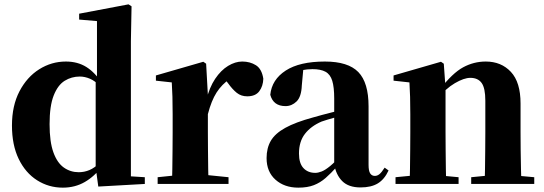

<svg xmlns="http://www.w3.org/2000/svg" viewBox="-20 -846 2503 883"><path d="M269 17Q204 17 150.5 -17Q97 -51 66 -115Q35 -179 35 -269Q35 -360 69.5 -426Q104 -492 160.5 -527.5Q217 -563 283 -563Q337 -563 377 -538Q417 -513 450 -462H459L440 -450Q417 -474 393.5 -484Q370 -494 347 -494Q309 -494 277.5 -474.5Q246 -455 227 -407Q208 -359 208 -275Q208 -194 225.5 -145.5Q243 -97 273.5 -75.5Q304 -54 342 -54Q368 -54 391.5 -64Q415 -74 437 -96L459 -80H448Q415 -35 370 -9Q325 17 269 17ZM432 12 420 -77V-79V-471L426 -483V-749L344 -756V-783L571 -826L585 -817L582 -657V-35L646 -31V0Z M705 0V-31L812 -42H922L1031 -31V0ZM770 0Q772 -26 772.5 -68.5Q773 -111 773.5 -157Q774 -203 774 -238V-321Q774 -371 773 -401Q772 -431 770 -467L697 -475V-499L915 -562L928 -553L936 -409V-408V-238Q936 -203 936.5 -157Q937 -111 937.5 -68.5Q938 -26 939 0ZM936 -321 897 -386H929Q943 -444 969.5 -483.5Q996 -523 1029 -543Q1062 -563 1094 -563Q1130 -563 1157 -546Q1184 -529 1191 -484Q1190 -450 1172.5 -426.5Q1155 -403 1117 -403Q1089 -403 1069 -419Q1049 -435 1029 -463L1006 -492L1038 -484Q1000 -458 976 -420.5Q952 -383 936 -321Z M1352 17Q1288 17 1247 -19.5Q1206 -56 1206 -119Q1206 -165 1225.5 -198.5Q1245 -232 1292 -258Q1339 -284 1420 -306Q1458 -317 1509.5 -330Q1561 -343 1601 -353V-327Q1561 -317 1521.5 -306Q1482 -295 1459 -287Q1410 -266 1382.5 -230.5Q1355 -195 1355 -140Q1355 -95 1375.5 -73Q1396 -51 1430 -51Q1443 -51 1459.5 -57.5Q1476 -64 1498.5 -82.5Q1521 -101 1552 -136L1571 -80H1530Q1502 -49 1477.5 -27.5Q1453 -6 1423.5 5.5Q1394 17 1352 17ZM1638 16Q1583 16 1554 -13Q1525 -42 1517 -91V-93V-393Q1517 -445 1508 -474.5Q1499 -504 1477 -516Q1455 -528 1417 -528Q1393 -528 1367 -523Q1341 -518 1303 -505L1375 -529L1368 -453Q1366 -401 1344 -379.5Q1322 -358 1293 -358Q1237 -358 1223 -410Q1230 -480 1294 -521.5Q1358 -563 1474 -563Q1581 -563 1628 -514.5Q1675 -466 1675 -357V-88Q1675 -60 1682.5 -48.5Q1690 -37 1704 -37Q1715 -37 1725 -45Q1735 -53 1749 -75L1767 -62Q1748 -21 1717.5 -2.5Q1687 16 1638 16Z M1799 0V-31L1903 -41H1982L2089 -31V0ZM1863 0Q1865 -26 1865.5 -68.5Q1866 -111 1866.5 -157Q1867 -203 1867 -238V-321Q1867 -370 1866 -400.5Q1865 -431 1863 -467L1790 -475V-499L2008 -562L2021 -553L2029 -441V-438V-238Q2029 -203 2029.5 -157Q2030 -111 2030.5 -68.5Q2031 -26 2032 0ZM2147 0V-31L2249 -41H2327L2437 -31V0ZM2209 0Q2210 -26 2210.5 -68Q2211 -110 2211.5 -156Q2212 -202 2212 -238V-383Q2212 -441 2195 -464.5Q2178 -488 2143 -488Q2114 -488 2072 -463.5Q2030 -439 1989 -389L1986 -436H2004Q2061 -510 2110 -536.5Q2159 -563 2214 -563Q2285 -563 2329.5 -515.5Q2374 -468 2374 -370V-238Q2374 -202 2374.5 -156Q2375 -110 2376 -68Q2377 -26 2378 0Z"/></svg>

Font: Noto Serif KR ExtraLight Black
Style: Regular
Weight: 900
Version: Version 2.003-H1;hotconv 1.1.1;makeotfexe 2.6.0